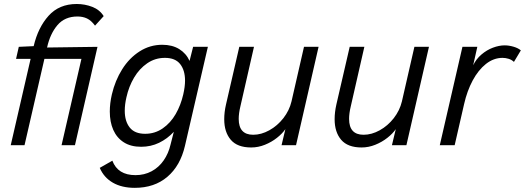

<svg xmlns="http://www.w3.org/2000/svg" viewBox="-20 -720 2602 952"><path d="M131.8 -428.2H59.6L73.2 -487.8L147 -491.2Q168.5 -583.5 220.9 -641.8Q273.4 -700.2 360.4 -700.2Q400.9 -700.2 437.5 -686Q474.1 -671.9 494.1 -640.1L451.2 -592.8Q432.1 -618.7 411.4 -628.4Q390.6 -638.2 364.3 -638.2Q301.3 -638.2 264.9 -595.5Q228.5 -552.7 213.4 -484.4L463.4 -487.8L351.6 0H285.2L383.8 -428.2H200.2L101.6 0H33.2Z M648.4 211.4Q584 211.4 539.6 185.8Q495.1 160.2 474.6 112.3L537.1 76.7Q564 148.4 651.9 148.4Q695.8 148.4 731.7 129.2Q767.6 109.9 791.5 75.4Q815.4 41 825.7 -3.4L841.8 -66.4Q809.6 -31.7 768.8 -12Q728 7.8 679.7 7.8Q628.4 7.8 593.8 -14.4Q559.1 -36.6 541.7 -75.9Q524.4 -115.2 524.4 -167Q524.4 -207.5 534.7 -252Q550.8 -320.8 585.9 -376.7Q621.1 -432.6 672.4 -465.3Q723.6 -498 784.7 -498Q834 -498 868.7 -476.6Q903.3 -455.1 919.9 -418L937.5 -487.8H1010.7L897 3.4Q874 102.1 809.8 156.7Q745.6 211.4 648.4 211.4ZM888.7 -252Q897.5 -290.5 897.5 -320.3Q897.5 -371.6 873.3 -402.3Q849.1 -433.1 797.9 -433.1Q749 -433.1 710 -406.2Q670.9 -379.4 644.8 -335.2Q618.7 -291 606.9 -237.8Q598.6 -202.1 598.6 -170.9Q598.6 -118.7 623.3 -87.6Q647.9 -56.6 699.7 -56.6Q748 -56.6 786.9 -83.5Q825.7 -110.4 851.1 -154.5Q876.5 -198.7 888.7 -252Z M1091.8 -128.9Q1091.8 -164.1 1100.6 -202.1L1166.5 -487.8H1239.3L1171.9 -192.4Q1163.6 -157.7 1163.6 -130.4Q1163.6 -51.8 1235.4 -51.8Q1275.4 -51.8 1315.4 -74Q1355.5 -96.2 1385 -134Q1414.6 -171.9 1425.3 -216.8L1487.3 -487.8H1559.6L1447.8 0H1376L1395 -79.6Q1379.4 -57.1 1353 -36.4Q1326.7 -15.6 1293.5 -2.2Q1260.3 11.2 1225.6 11.2Q1156.7 11.2 1124.3 -26.9Q1091.8 -64.9 1091.8 -128.9Z M1639.2 -128.9Q1639.2 -164.1 1647.9 -202.1L1713.9 -487.8H1786.6L1719.2 -192.4Q1710.9 -157.7 1710.9 -130.4Q1710.9 -51.8 1782.7 -51.8Q1822.8 -51.8 1862.8 -74Q1902.8 -96.2 1932.4 -134Q1961.9 -171.9 1972.7 -216.8L2034.7 -487.8H2106.9L1995.1 0H1923.3L1942.4 -79.6Q1926.8 -57.1 1900.4 -36.4Q1874 -15.6 1840.8 -2.2Q1807.6 11.2 1772.9 11.2Q1704.1 11.2 1671.6 -26.9Q1639.2 -64.9 1639.2 -128.9Z M2272.9 -487.8H2346.7L2326.2 -396.5Q2340.8 -427.2 2367.2 -449.7Q2393.6 -472.2 2424.1 -483.6Q2454.6 -495.1 2482.4 -495.1Q2503.4 -495.1 2526.6 -488.3Q2549.8 -481.4 2562.5 -470.2L2528.3 -413.1Q2517.1 -423.8 2501.7 -428.5Q2486.3 -433.1 2471.7 -433.1Q2427.7 -433.1 2389.6 -403.1Q2351.6 -373 2323.7 -321Q2295.9 -269 2281.2 -204.1L2234.4 0H2160.6Z"/></svg>

Font: Acari Sans
Style: Italic
Weight: 400
Italic angle: -13°
Designer: Alfredo Marco Pradil and Stefan Peev
Foundry: Hanken Design Co.
Version: Version 1.045;January 11, 2019;FontCreator 11.5.0.2425 64-bi